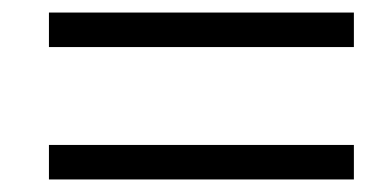

<svg xmlns="http://www.w3.org/2000/svg" viewBox="-20 -516 610 306"><path d="M58 -496H544V-441H58ZM58 -285H544V-230H58Z"/></svg>

Font: Nebula Sans Book
Style: Regular
Weight: 400
Italic angle: -9°
Designer: Paul D. Hunt for Adobe (as Source Sans)
Foundry: Nebula Entertainment & Broadcasting LLC
Version: Version 1.010